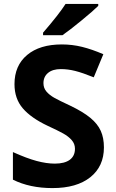

<svg xmlns="http://www.w3.org/2000/svg" viewBox="-20 -951 591 981"><path d="M200 -784Q282 -879 315 -931H482V-921Q457 -896 396 -846Q335 -796 299 -771H200ZM46 -33V-174Q117 -142 167.5 -128.5Q218 -115 260 -115Q310 -115 336.5 -134.5Q363 -154 363 -191Q363 -216 346.5 -235Q330 -254 303 -269Q276 -284 224 -308Q139 -348 96.5 -397.5Q54 -447 54 -521Q54 -616 118.5 -670Q183 -724 296 -724Q349 -724 399.5 -711.5Q450 -699 508 -674L459 -556Q402 -579 364.5 -588.5Q327 -598 291 -598Q249 -598 225.5 -578.5Q202 -559 202 -526Q202 -501 217.5 -483Q233 -465 258 -451Q283 -437 337 -412Q404 -380 441.5 -349Q479 -318 495 -282Q511 -246 511 -198Q511 -101 441.5 -45.5Q372 10 248 10Q132 10 46 -33Z"/></svg>

Font: OpenSansMMV
Style: Bold
Weight: 700
Foundry: Ascender Corporation
Version: Version 4.001